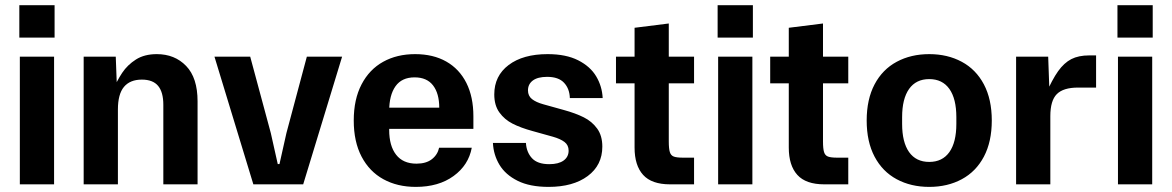

<svg xmlns="http://www.w3.org/2000/svg" viewBox="-20 -722 4591 752"><path d="M57.7 -500H191.8V0H57.7ZM55.7 -701.6V-574.7H193.8V-701.6Z M307.7 -500H433.4L438.4 -366.5L416.8 -357.5Q437.7 -405.5 458.5 -436.7Q479.3 -467.9 512.5 -489Q545.7 -510 594 -510Q664.4 -510 709.1 -463.6Q753.8 -417.3 753.8 -325.2V0H619.7V-311.5Q619.7 -361 599.3 -385.6Q578.9 -410.2 535.7 -410.2Q489.3 -410.2 465.5 -381.7Q441.8 -353.1 441.8 -293.2V0H307.7Z M820 -500H960L1040.7 -200.7L1067.9 -79.3H1074.6L1101.8 -200.7L1181.8 -500H1319.9L1167.5 0H972.3Z M1365.5 -250Q1365.5 -333 1396.1 -391.5Q1426.6 -450 1480.7 -480Q1534.8 -510 1605.8 -510Q1676.6 -510 1727.8 -481Q1779 -452 1806.6 -397.3Q1834.1 -342.6 1834.1 -266.5V-217.2H1445.6V-300.2H1700.4Q1700.4 -355.9 1676.1 -387.5Q1651.9 -419 1603.8 -419Q1553.7 -419 1529 -384.1Q1504.3 -349.3 1504.3 -286.9V-213.1Q1504.3 -150.7 1531.5 -115.9Q1558.7 -81 1611.2 -81Q1649.1 -81 1671.5 -98.5Q1693.9 -115.9 1699.9 -143.5H1827.8Q1815.1 -75.1 1756.5 -32.6Q1698 10 1608.5 10Q1536.4 10 1481.7 -20Q1426.9 -50 1396.2 -108.5Q1365.5 -167 1365.5 -250Z M1915.9 -352.2Q1915.9 -424.9 1972.3 -467.5Q2028.7 -510 2124.9 -510Q2197 -510 2244.6 -485.8Q2292.1 -461.6 2315.1 -422.9Q2338.2 -384.2 2340.5 -337.8H2211.9Q2210.9 -374.5 2189.3 -397.7Q2167.7 -421 2122.9 -421Q2086.4 -421 2067.1 -406.8Q2047.9 -392.5 2047.9 -368Q2047.9 -346.4 2063.5 -334Q2079.2 -321.5 2108.2 -313.5L2187.9 -291.3Q2234.3 -278.6 2266.5 -262.4Q2298.7 -246.3 2318.9 -218.4Q2339.1 -190.6 2339.1 -147.8Q2339.1 -75.1 2281.9 -32.5Q2224.7 10 2128.5 10Q2055 10 2007.3 -13.9Q1959.6 -37.7 1936.2 -76.6Q1912.9 -115.4 1910.6 -162.2H2039.9Q2041.9 -126.2 2063.4 -102.6Q2085 -79 2131.2 -79Q2167.7 -79 2187.4 -93.2Q2207.1 -107.5 2207.1 -132Q2207.1 -153.6 2191 -165.9Q2174.8 -178.2 2145.5 -186.5L2065.9 -208.7Q2019.4 -221.4 1987.7 -237.6Q1956 -253.7 1935.9 -281.6Q1915.9 -309.4 1915.9 -352.2Z M2465.4 -144V-613.2L2599.4 -630V-168Q2599.4 -139.4 2603.6 -126.2Q2607.7 -113 2619 -108.8Q2630.3 -104.5 2654.8 -104.5H2698.4V0H2604.4Q2532.4 0 2498.9 -37Q2465.4 -74 2465.4 -144ZM2392.6 -500H2698.4V-395.5H2392.6Z M2792.7 -500H2926.8V0H2792.7ZM2790.7 -701.6V-574.7H2928.8V-701.6Z M3069.4 -144V-613.2L3203.4 -630V-168Q3203.4 -139.4 3207.6 -126.2Q3211.7 -113 3223 -108.8Q3234.3 -104.5 3258.8 -104.5H3302.4V0H3208.4Q3136.4 0 3102.9 -37Q3069.4 -74 3069.4 -144ZM2996.6 -500H3302.4V-395.5H2996.6Z M3374.5 -250Q3374.5 -333 3405.4 -391.5Q3436.3 -450 3492.1 -480Q3547.8 -510 3619.5 -510Q3691.2 -510 3746.9 -480Q3802.7 -450 3833.6 -391.5Q3864.5 -333 3864.5 -250Q3864.5 -167 3833.6 -108.5Q3802.7 -50 3746.9 -20Q3691.2 10 3619.5 10Q3547.8 10 3492.1 -20Q3436.3 -50 3405.4 -108.5Q3374.5 -167 3374.5 -250ZM3619.5 -87.8Q3671 -87.8 3698.4 -126.3Q3725.7 -164.9 3725.7 -236.8V-263.2Q3725.7 -335.1 3698.4 -373.7Q3671 -412.2 3619.5 -412.2Q3568 -412.2 3540.6 -373.7Q3513.3 -335.1 3513.3 -263.2V-236.8Q3513.3 -164.9 3540.6 -126.3Q3568 -87.8 3619.5 -87.8Z M3959.7 -500H4085.4L4090.4 -359.7L4074.8 -350.7Q4101 -410.5 4124.3 -443.2Q4147.7 -475.9 4176 -490.5Q4204.3 -505 4246 -505H4273V-379H4202.5Q4144.6 -379 4119.2 -353.4Q4093.8 -327.9 4093.8 -267V0H3959.7Z M4358.7 -500H4492.8V0H4358.7ZM4356.7 -701.6V-574.7H4494.8V-701.6Z"/></svg>

Font: TASA Orbiter VF Text
Style: Regular
Weight: 400
Designer: Weizhong Zhang
Foundry: 本地遙控
Version: Version 1.001;Glyphs 3.2 (3192)